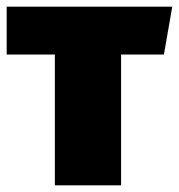

<svg xmlns="http://www.w3.org/2000/svg" viewBox="-20 -554 535 574"><path d="M495 -534H0V-391H144V0H342V-391H470Z"/></svg>

Font: Fira Sans Heavy
Style: Regular
Weight: 900
Designer: bBox Type GmbH & Carrois Corporate GbR & Edenspiekermann AG
Foundry: bBox Type GmbH & Carrois Corporate GbR & Edenspiekermann AG
Version: Version 4.300;PS 004.300;hotconv 1.0.88;makeotf.lib2.5.64775